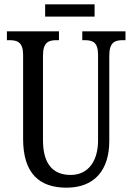

<svg xmlns="http://www.w3.org/2000/svg" viewBox="-20 -859 613 889"><path d="M189 -782H418V-839H189ZM288 10C419 10 486 -73 486 -206V-601C486 -664 512 -673 550 -673H561V-714H361V-673H371C409 -673 434 -664 434 -605V-208C434 -118 392 -49 307 -49C231 -49 179 -93 179 -210V-601C179 -664 205 -673 243 -673H253V-714H12V-673H23C60 -673 87 -664 87 -605V-216C87 -53 165 10 288 10Z"/></svg>

Font: Noto Serif Tamil ExtraCondensed
Style: Italic
Weight: 400
Width: 2
Italic angle: -12°
Designer: Indian Type Foundry, Tom Grace, and the Monotype Design Team
Foundry: Monotype Imaging Inc.
Version: Version 2.003